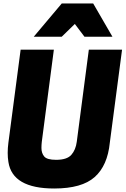

<svg xmlns="http://www.w3.org/2000/svg" viewBox="-20 -1064 718 1098"><path d="M623 -854H463L408 -927L333 -854H173L333 -1044H513ZM290 14Q51 14 28 -138Q24 -162 24 -190Q24 -217 28 -248L98 -780H288L219 -253Q217 -235 217 -218Q217 -188 233 -169Q249 -150 301 -150Q363 -150 388 -178.5Q413 -207 419 -253L488 -780H678L608 -248Q595 -117 521.5 -51.5Q448 14 290 14Z"/></svg>

Font: Tanohe Sans ExtraBold
Style: Italic
Weight: 800
Designer: Village Type and Design LLC & Cristiano Sobral
Foundry: Cooper Hewitt Smithsonian Design Museum
Version: Version 1.00;September 29, 2021;FontCreator 13.0.0.2655 64-b